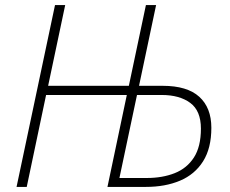

<svg xmlns="http://www.w3.org/2000/svg" viewBox="-20 -734 905 754"><path d="M45 0 196 -714H236L169 -397H486L553 -714H593L526 -397H619Q715 -397 762.5 -354Q810 -311 810 -232Q810 -152 777.5 -100.5Q745 -49 687 -24.5Q629 0 553 0H402L478 -361H161L85 0ZM449 -35H556Q618 -35 666 -54Q714 -73 741.5 -115.5Q769 -158 769 -229Q769 -299 727 -330Q685 -361 615 -361H518Z"/></svg>

Font: Noto Sans Disp ExtLt
Style: Italic
Weight: 200
Italic angle: -12°
Designer: Monotype Design Team
Foundry: Monotype Imaging Inc.
Version: Version 2.000;GOOG;noto-source:20170915:90ef993387c0